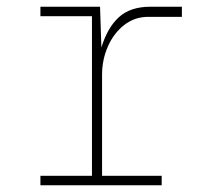

<svg xmlns="http://www.w3.org/2000/svg" viewBox="-20 -550 640 570"><path d="M100 0V-28H253V-502H100V-530H277L281 -409Q299 -468 333 -499Q367 -530 426 -530H520V-500H420Q380 -500 349 -476Q318 -452 300.5 -412.5Q283 -373 283 -328V-28H460V0Z"/></svg>

Font: Geist Mono Thin
Style: Regular
Weight: 100
Monospace: yes
Designer: Basement.studio, Andrés Briganti, Mateo Zaragoza
Foundry: Basement.studio, Vercel, Andrés Briganti, Guido Ferreyra, Mateo Zaragoza
Version: Version 1.500; ttfautohint (v1.8.4.7-5d5b)